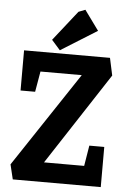

<svg xmlns="http://www.w3.org/2000/svg" viewBox="-61 -979 685 1024"><g transform="rotate(5 281.0 -467.5)"><path d="M47 0 28 -79 365 -586H144L125 -476H47V-691H507L527 -598L205 -105H420L438 -215H518V0ZM237 -708 191 -760 318 -921 354 -935 431 -829Z"/></g></svg>

Font: Kreon
Style: Bold
Weight: 700
Designer: Julia Petretta
Foundry: Julia Petretta and Eli Heuer
Version: Version 2.002